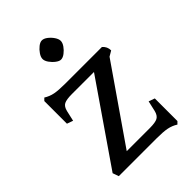

<svg xmlns="http://www.w3.org/2000/svg" viewBox="-223 -812 924 924"><g transform="rotate(-45 239.5 -350.0)"><path d="M419 24Q397 10 371.5 5Q346 0 300 0H44L33 -31L314 -439H164Q127 -439 111 -431Q95 -423 89 -397L77 -344L46 -355V-509L58 -521Q80 -507 105.5 -502Q131 -497 177 -497H426Q446 -480 446 -454L419 -438L156 -58H313Q351 -58 366.5 -66.5Q382 -75 388 -100L400 -153L431 -142V12ZM244 -593Q233 -593 218.5 -604Q204 -615 193.5 -630Q183 -645 183 -658Q183 -671 193.5 -686.5Q204 -702 218 -713Q232 -724 244 -724Q257 -724 271.5 -713Q286 -702 296.5 -686.5Q307 -671 307 -658Q307 -645 296.5 -630Q286 -615 271.5 -604Q257 -593 244 -593Z"/></g></svg>

Font: Gabriela
Style: Regular
Weight: 400
Designer: Eduardo Rodriguez Tunni
Foundry: Eduardo Rodriguez Tunni
Version: Version 2.001;gftools[0.9.26]